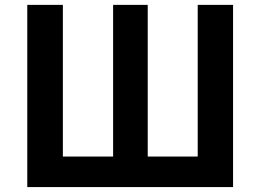

<svg xmlns="http://www.w3.org/2000/svg" viewBox="-20 -760 1059 780"><path d="M90.8 0V-740.2H235.4V-124H439.5V-740.2H580.1V-124H783.2V-740.2H926.8V0Z"/></svg>

Font: Nasu
Style: Bold
Weight: 700
Designer: Ryoko NISHIZUKA (kana &amp; ideographs); Paul D. Hunt (Latin, Greek &amp; Cyrillic); Wenlong ZHANG (bopomofo); Sandoll C
Version: Version 2014.1215